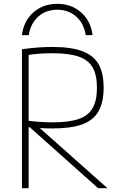

<svg xmlns="http://www.w3.org/2000/svg" viewBox="-20 -986 640 1006"><path d="M280 -966Q354 -966 405 -921Q456 -876 465 -802H429Q420 -863 379.5 -899Q339 -935 280 -935Q221 -935 180.5 -899Q140 -863 131 -802H95Q104 -876 155 -921Q206 -966 280 -966ZM95 -728Q146 -735 183.5 -737.5Q221 -740 254 -740Q351 -740 410 -718.5Q469 -697 496 -650.5Q523 -604 523 -526Q523 -450 496 -402.5Q469 -355 410 -334Q351 -313 254 -313Q222 -313 188 -315Q154 -317 110 -322L120 -354Q163 -349 194.5 -347Q226 -345 256 -345Q342 -345 392.5 -362.5Q443 -380 465.5 -420Q488 -460 488 -526Q488 -593 465.5 -632.5Q443 -672 392 -689.5Q341 -707 256 -707Q224 -707 190 -705Q156 -703 114 -696L130 -718V0H95ZM494 0 115 -338 166 -335 543 0Z"/></svg>

Font: M PLUS Code Latin Expanded ExtraLight
Style: Regular
Weight: 250
Width: 7
Designer: Coji Morishita
Foundry: UNDERFOREST DESIGN
Version: Version 1.002; ttfautohint (v1.8.3)